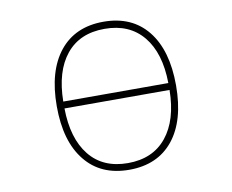

<svg xmlns="http://www.w3.org/2000/svg" viewBox="-81 -846 1162 963"><g transform="rotate(-10 500.0 -365.0)"><path d="M235.4 -382.8H770.5Q768.6 -536.1 698.7 -621.1Q628.9 -706.1 502 -706.1Q375 -706.1 306.2 -621.1Q237.3 -536.1 235.4 -382.8ZM235.4 -347.7Q237.3 -194.3 306.2 -108.4Q375 -22.5 502 -22.5Q628.9 -22.5 698.7 -108.4Q768.6 -194.3 770.5 -347.7ZM279.3 -86.9Q199.2 -185.5 199.2 -364.7Q199.2 -543.9 278.8 -643.1Q358.4 -742.2 502.9 -742.2Q647.5 -742.2 727.1 -643.1Q806.6 -543.9 806.6 -364.7Q806.6 -185.5 727.1 -86.9Q647.5 11.7 502.9 11.7Q358.4 11.7 279.3 -86.9Z"/></g></svg>

Font: GenEi Gothic M ExtraLight
Style: Regular
Weight: 200
Designer: o_tamon (Modified); [Source Han Sans]
Ryoko NISHIZUKA  (kana & ideographs); Paul D. Hunt (Latin, Greek & Cyrillic); Wenl
Version: Version 1.1a;Original Version 1.004